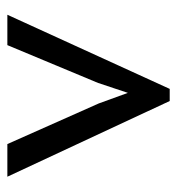

<svg xmlns="http://www.w3.org/2000/svg" viewBox="1 -488 497 540"><g transform="rotate(-90 250.0 -218.5)"><path d="M228.5 -189.9 258.3 -107.9 286.1 -191.4 392.6 -446.8H478L269.5 9.8H235.4L22.5 -446.8H114.3Z"/></g></svg>

Font: PT Astra Sans
Style: Regular
Weight: 400
Designer: A.Korolkova, I. Chaeva
Foundry: ParaType Ltd
Version: Version 1.001; ttfautohint (v1.6)